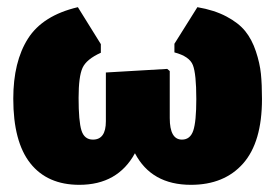

<svg xmlns="http://www.w3.org/2000/svg" viewBox="-20 -508 768 535"><path d="M201 7Q112 7 64.5 -53Q17 -113 17 -233Q17 -336 58 -400.5Q99 -465 197 -488L261 -385V-361Q221 -343 210 -319Q199 -295 199 -235Q199 -170 207 -144.5Q215 -119 239 -119Q275 -119 275 -170V-306L446 -316L453 -310V-179Q453 -119 487 -119Q510 -119 518.5 -144Q527 -169 527 -232Q527 -302 517.5 -326.5Q508 -351 466 -362V-386L530 -488Q577 -480 611 -462Q645 -444 663.5 -421Q682 -398 693 -365Q704 -332 707 -302.5Q710 -273 710 -232Q710 -112 657.5 -52.5Q605 7 512 7Q402 7 356 -81Q308 7 201 7Z"/></svg>

Font: Alegreya Sans SC Black
Style: Regular
Weight: 900
Designer: Juan Pablo del Peral
Foundry: Huerta Tipografica
Version: Version 2.007